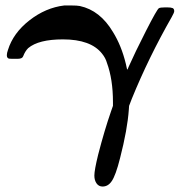

<svg xmlns="http://www.w3.org/2000/svg" viewBox="-20 -471 657 702"><path d="M36 -256H24Q17 -256 13.5 -256.5Q10 -257 7.5 -260Q5 -263 5 -269Q5 -277 9 -288Q28 -350 87.5 -396.5Q147 -443 215 -451H241Q262 -451 272 -449Q346 -433 393 -354Q424 -304 440 -238Q444 -222 444 -220L446 -216L450 -226Q473 -278 513.5 -357.5Q554 -437 561 -441Q566 -444 584 -444H591Q605 -444 611 -441.5Q617 -439 617 -430Q617 -425 608 -409Q523 -260 462 -110L452 -84L451 -70Q446 2 419 107Q403 171 388 192Q375 211 355 211Q341 211 333 199.5Q325 188 325 171Q325 151 339 94Q362 5 386 -64L393 -84V-98Q393 -181 371 -241Q366 -259 353 -275Q312 -327 210 -327Q121 -327 83 -295Q72 -284 65 -266Q62 -256 45 -256Z"/></svg>

Font: MathJax_Math
Style: Bold Italic
Weight: 700
Version: Version 1.1